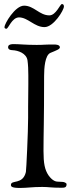

<svg xmlns="http://www.w3.org/2000/svg" viewBox="-20 -928 368 949"><path d="M2 -794C2 -787 8 -786 12 -786C21 -786 39 -842 74 -842C118 -842 150 -794 200 -794C245 -794 296 -878 296 -896C296 -906 290 -908 286 -908C277 -908 257 -852 224 -852C175 -852 148 -900 99 -900C54 -900 2 -810 2 -794ZM20 -695C20 -690 21 -681 41 -680C69 -679 111 -665 116 -629C119 -607 120 -582 120 -556V-510C120 -469 119 -431 119 -402V-345C119 -277 110 -86 108 -78C93 -13 34 -41 34 -14C34 -6 38 1 79 1C115 1 137 -4 189 -4C222 -4 230 0 284 0C301 0 309 -2 309 -18C309 -23 298 -29 288 -29C285 -29 271 -30 268 -30C258 -30 241 -32 220 -61C201 -89 195 -121 195 -182C195 -274 198 -317 198 -552C198 -591 202 -656 230 -667C259 -679 276 -685 276 -694C276 -707 256 -708 249 -708C186 -708 204 -706 161 -706C105 -706 76 -710 48 -710C24 -710 20 -702 20 -695Z"/></svg>

Font: OFL Sorts Mill Goudy
Style: Regular
Weight: 500
Version: Version 003.000